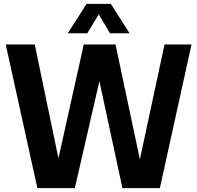

<svg xmlns="http://www.w3.org/2000/svg" viewBox="-20 -969 1016 989"><path d="M827.5 -740H966.5L803.5 0H610.5L492 -551L365.5 0H172.5L9.5 -740H159L281 -153.5L411.5 -740H575L700.5 -148ZM647.5 -797.5H547L488.5 -895L429.5 -797.5H329L426 -949H551Z"/></svg>

Font: Encode Sans Condensed
Style: Bold
Weight: 700
Width: 3
Designer: Multiple Designers
Foundry: Impallari Type
Version: Version 2.000